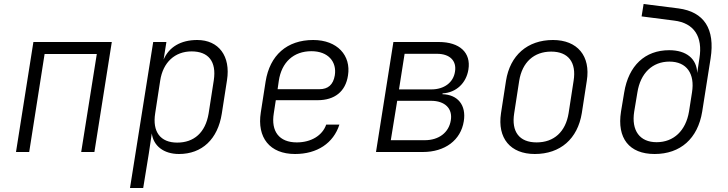

<svg xmlns="http://www.w3.org/2000/svg" viewBox="-20 -760 3640 960"><path d="M60 0H126L203 -490H464L386 0H452L539 -550H147Z M630 180H696L724 8L739 -93C747 -31 798 10 875 10C990 10 1069 -64 1089 -192L1115 -359C1134 -479 1074 -560 966 -560C884 -560 825 -525 798 -462L812 -550H746ZM866 -47C782 -47 741 -101 756 -194L781 -357C795 -449 855 -503 938 -503C1022 -503 1063 -453 1049 -359L1023 -192C1007 -97 950 -47 866 -47Z M1455 10C1566 10 1647 -44 1677 -137H1611C1592 -82 1535 -48 1464 -48C1376 -48 1334 -103 1349 -194L1359 -259H1568C1653 -259 1708 -302 1720 -383C1736 -482 1667 -560 1546 -560C1415 -560 1329 -484 1308 -352L1284 -198C1264 -72 1329 10 1455 10ZM1368 -314 1374 -356C1388 -449 1448 -504 1537 -504C1621 -504 1665 -451 1654 -383C1646 -336 1620 -314 1577 -314Z M1860 0H2094C2205 0 2284 -59 2299 -154C2312 -234 2269 -287 2192 -289L2193 -293C2261 -297 2311 -344 2322 -412C2336 -497 2278 -550 2174 -550H1947ZM1975 -313 2003 -491H2165C2229 -491 2264 -456 2255 -402C2247 -347 2200 -313 2137 -313ZM1934 -59 1966 -256H2135C2205 -256 2244 -217 2234 -158C2224 -97 2174 -59 2104 -59Z M2654 10C2782 10 2868 -66 2889 -194L2914 -356C2934 -480 2867 -560 2745 -560C2617 -560 2530 -483 2510 -356L2485 -194C2466 -69 2532 10 2654 10ZM2663 -48C2577 -48 2536 -101 2551 -194L2576 -356C2591 -449 2650 -502 2736 -502C2821 -502 2863 -449 2848 -356L2823 -194C2808 -101 2750 -48 2663 -48Z M3253 10C3382 10 3469 -67 3491 -202L3533 -468C3556 -615 3501 -701 3372 -718L3198 -740L3188 -678L3351 -657C3450 -645 3495 -577 3477 -468L3466 -395C3464 -466 3412 -509 3326 -509C3205 -509 3123 -432 3101 -298L3085 -202C3064 -69 3126 10 3253 10ZM3263 -49C3179 -49 3136 -107 3151 -202L3167 -298C3182 -394 3242 -452 3327 -452C3414 -452 3455 -391 3440 -298L3425 -202C3409 -107 3349 -49 3263 -49Z"/></svg>

Font: JetBrains Mono ExtraLight
Style: Italic
Weight: 240
Italic angle: -9°
Monospace: yes
Designer: Philipp Nurullin, Konstantin Bulenkov
Foundry: JetBrains
Version: Version 2.305